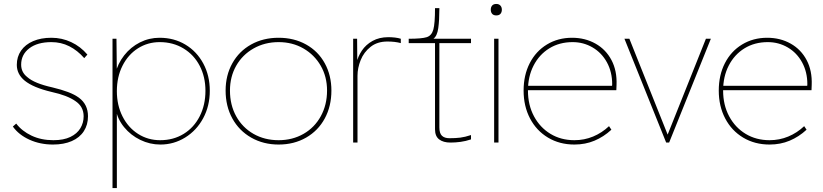

<svg xmlns="http://www.w3.org/2000/svg" viewBox="-20 -721 4160 971"><path d="M45 -81 62 -96Q91 -58 139.5 -35Q188 -12 250 -12Q302 -12 336 -28.5Q370 -45 386.5 -72.5Q403 -100 403 -133Q403 -182 361 -210Q341 -224 311.5 -235.5Q282 -247 241 -256Q148 -278 105 -313Q65 -346 65 -393Q65 -434 86.5 -465Q108 -496 147.5 -513Q187 -530 240 -530Q293 -530 340 -508Q387 -486 422 -445L406 -427Q372 -466 330.5 -487Q289 -508 240 -508Q169 -508 128 -476.5Q87 -445 87 -394Q87 -356 117 -332Q136 -315 168 -302Q200 -289 245 -279Q291 -268 324 -255.5Q357 -243 379 -227Q425 -193 425 -133Q425 -90 404 -57.5Q383 -25 343 -7.5Q303 10 248 10Q183 10 129 -14.5Q75 -39 45 -81Z M549 -525H569L571 -348L562 -345Q575 -399 608 -441Q641 -483 687.5 -506.5Q734 -530 787 -530Q860 -530 917.5 -495.5Q975 -461 1008 -400Q1041 -339 1041 -262Q1041 -185 1007.5 -123Q974 -61 916.5 -25.5Q859 10 791 10Q738 10 689.5 -13.5Q641 -37 607.5 -78Q574 -119 565 -170L571 -167V230H549ZM1019 -262Q1019 -332 990 -388Q961 -444 908 -476Q855 -508 788 -508Q727 -508 677.5 -476.5Q628 -445 599.5 -388.5Q571 -332 571 -260Q571 -189 599.5 -132.5Q628 -76 678 -44Q728 -12 790 -12Q857 -12 909 -44Q961 -76 990 -133Q1019 -190 1019 -262Z M1121 -263Q1121 -340 1155 -401Q1189 -462 1250 -496Q1311 -530 1389 -530Q1467 -530 1528 -496Q1589 -462 1622.5 -401Q1656 -340 1656 -263Q1656 -184 1622.5 -122Q1589 -60 1528 -25Q1467 10 1389 10Q1312 10 1250.5 -25Q1189 -60 1155 -122Q1121 -184 1121 -263ZM1634 -263Q1634 -333 1602 -388.5Q1570 -444 1514.5 -476Q1459 -508 1389 -508Q1319 -508 1262.5 -476Q1206 -444 1174.5 -388.5Q1143 -333 1143 -263Q1143 -190 1174.5 -133Q1206 -76 1262 -44Q1318 -12 1389 -12Q1459 -12 1515 -44Q1571 -76 1602.5 -133.5Q1634 -191 1634 -263Z M1766 -525H1786L1787 -398L1781 -396Q1782 -398 1782 -400Q1790 -435 1810 -465Q1830 -495 1864 -514Q1898 -533 1944 -533Q1961 -533 1978 -531Q1995 -529 2007 -525V-503Q1978 -511 1939 -511Q1888 -511 1854 -484Q1820 -457 1804 -417Q1788 -377 1788 -338V0H1766Z M2258 0Q2222 0 2201 -16Q2180 -32 2180 -67V-503H2047V-525Q2113 -525 2138 -533Q2163 -541 2171.5 -571.5Q2180 -602 2180 -680H2202Q2202 -678 2202 -675Q2202 -619 2196.5 -579Q2191 -539 2172 -525H2362V-503H2202V-77Q2202 -47 2215 -34.5Q2228 -22 2253 -22Q2284 -22 2308 -25Q2332 -28 2362 -38V-16Q2335 -7 2309 -3.5Q2283 0 2258 0Z M2479 -525H2501V0H2479ZM2462 -672Q2462 -685 2469 -693Q2476 -701 2490 -701Q2503 -701 2510.5 -693Q2518 -685 2518 -672Q2518 -659 2511 -651Q2504 -643 2490 -643Q2476 -643 2469 -651Q2462 -659 2462 -672Z M2628 -263Q2628 -341 2659 -401.5Q2690 -462 2746 -496Q2802 -530 2873 -530Q2939 -530 2991.5 -500.5Q3044 -471 3072.5 -417Q3101 -363 3098 -291L3097 -265H2640V-287H3086L3074 -270L3076 -295Q3076 -357 3049.5 -405.5Q3023 -454 2977 -481Q2931 -508 2876 -508Q2809 -508 2758 -476.5Q2707 -445 2678.5 -389.5Q2650 -334 2650 -263Q2650 -190 2680.5 -133Q2711 -76 2764 -44Q2817 -12 2885 -12Q2935 -12 2979.5 -30.5Q3024 -49 3060 -83L3072 -65Q3033 -29 2986.5 -9.5Q2940 10 2885 10Q2810 10 2751.5 -25Q2693 -60 2660.5 -122Q2628 -184 2628 -263Z M3138 -525H3163L3363 -24H3350L3550 -525H3575L3364 0H3349Z M3615 -263Q3615 -341 3646 -401.5Q3677 -462 3733 -496Q3789 -530 3860 -530Q3926 -530 3978.5 -500.5Q4031 -471 4059.5 -417Q4088 -363 4085 -291L4084 -265H3627V-287H4073L4061 -270L4063 -295Q4063 -357 4036.5 -405.5Q4010 -454 3964 -481Q3918 -508 3863 -508Q3796 -508 3745 -476.5Q3694 -445 3665.5 -389.5Q3637 -334 3637 -263Q3637 -190 3667.5 -133Q3698 -76 3751 -44Q3804 -12 3872 -12Q3922 -12 3966.5 -30.5Q4011 -49 4047 -83L4059 -65Q4020 -29 3973.5 -9.5Q3927 10 3872 10Q3797 10 3738.5 -25Q3680 -60 3647.5 -122Q3615 -184 3615 -263Z"/></svg>

Font: Easer Grotesk Variable
Style: Regular
Weight: 400
Designer: Boardeaser, Bonnie Shaver-Troup, Thomas Jockin
Foundry: Lexend
Version: Version 1.001;Glyphs 3.1.2 (3151)